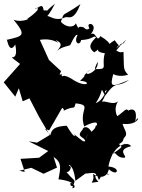

<svg xmlns="http://www.w3.org/2000/svg" viewBox="-74 -949 761 1031"><path d="M58 -622 44 -617 -54 -507 8 -430 27 -475 48 -405 84 -421 136 -321 193 -224 125 -183 80 -190 185 -138 136 -102 36 -96 59 -26 30 -32 94 -48 160 -16 232 -49 214 -106C261 -75 250 -43 240 14C345 25 325 63 306 47C291 11 352 57 314 62C338 -5 328 44 265 -51C281 -3 308 -33 306 -55C276 -62 319 -88 331 22C358 2 436 -52 376 -17C425 -16 440 -38 457 18C511 -63 429 -15 516 -12C456 -35 413 -12 455 27C386 36 440 37 425 -15C465 11 499 5 511 -40C557 3 579 -49 508 -55C531 -175 612 -192 630 -164C544 -143 618 -106 593 -102C546 -101 551 -143 529 -120C513 -116 573 -143 593 -178C605 -143 569 -161 566 -176C597 -193 578 -195 600 -218C611 -236 592 -255 584 -284C681 -273 677 -346 652 -296C669 -374 626 -364 616 -355C602 -371 596 -353 556 -325C535 -363 555 -403 564 -408C526 -371 469 -436 456 -380C521 -463 471 -453 500 -465C466 -396 446 -393 397 -386C467 -336 476 -427 420 -369C498 -462 454 -497 491 -435C555 -526 550 -471 619 -520C521 -478 516 -481 534 -551C527 -556 561 -530 614 -548C585 -576 593 -585 589 -671C552 -657 537 -704 517 -698C551 -652 533 -669 604 -737C569 -686 603 -745 551 -690C576 -737 586 -666 542 -733C488 -702 546 -707 465 -755C443 -717 445 -781 414 -766C461 -824 381 -838 406 -797C390 -780 372 -806 378 -801C313 -824 376 -744 333 -824C322 -797 277 -803 253 -832C274 -892 253 -853 358 -927C323 -839 300 -858 279 -857C195 -819 183 -908 148 -829C165 -860 173 -835 221 -929C152 -874 199 -897 160 -893C156 -945 122 -892 114 -906C155 -911 106 -871 69 -845C101 -857 48 -824 -1 -843C68 -758 53 -756 -38 -735C-39 -764 -29 -647 8 -710C21 -644 2 -642 -11 -640L40 -601ZM235 -389C257 -371 279 -361 265 -353C333 -388 320 -353 332 -394C425 -384 348 -362 378 -270C480 -323 438 -257 441 -277C435 -234 389 -259 436 -184C420 -277 374 -277 369 -252C320 -201 412 -222 376 -162C374 -130 349 -159 408 -128C366 -146 391 -213 397 -234C381 -167 384 -183 315 -235C336 -225 335 -187 284 -274C222 -270 201 -257 196 -219C233 -193 216 -197 167 -258L190 -249L261 -372L274 -368L291 -391L321 -476L237 -394L244 -415ZM235 -524 254 -567 189 -627 140 -735C227 -750 263 -692 225 -734C284 -709 227 -685 223 -653C230 -699 300 -700 303 -708C292 -680 333 -780 342 -759C320 -721 353 -698 362 -734C428 -737 427 -762 442 -749C423 -727 389 -700 432 -668C485 -703 415 -673 489 -663C468 -592 512 -576 437 -578C444 -567 422 -567 451 -617C457 -553 348 -530 412 -577C346 -517 409 -566 356 -515C420 -512 396 -473 319 -520C385 -469 285 -558 260 -539C244 -558 301 -554 205 -542C273 -563 220 -545 175 -561C192 -542 157 -550 217 -443V-528Z"/></svg>

Font: Hussar Lance
Style: Regular
Weight: 700
Foundry: Cannot Into Space Fonts, PlusOne Fonts
Version: Version 2.27